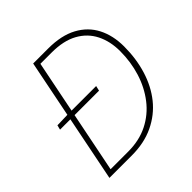

<svg xmlns="http://www.w3.org/2000/svg" viewBox="-175 -800 940 940"><g transform="rotate(-45 295.0 -330.0)"><path d="M54 -338 60 -362 132 -364H330L324 -338ZM58 0 190 -660H294Q385 -660 445 -627.5Q505 -595 534.5 -537.5Q564 -480 564 -404Q564 -320 541.5 -246.5Q519 -173 475 -118Q431 -63 365 -31.5Q299 0 212 0ZM92 -26H214Q291 -26 350.5 -56Q410 -86 451 -139Q492 -192 513 -259.5Q534 -327 534 -402Q534 -470 507.5 -522.5Q481 -575 427.5 -604.5Q374 -634 292 -634H214Z"/></g></svg>

Font: Source Sans Variable
Style: Italic
Weight: 200
Italic angle: -11°
Designer: Paul D. Hunt
Foundry: Adobe Systems Incorporated
Version: Version 3.006;hotconv 1.0.111;makeotfexe 2.5.65597